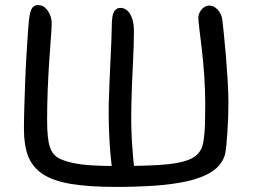

<svg xmlns="http://www.w3.org/2000/svg" viewBox="-20 -729 995 754"><path d="M435 5Q327 5 257 -7Q187 -19 147 -46Q107 -73 90.5 -116Q74 -159 74 -222Q74 -260 75.5 -309.5Q77 -359 79 -412Q81 -465 84 -513.5Q87 -562 89.5 -599Q92 -636 94 -652Q97 -682 105 -695.5Q113 -709 129 -709Q146 -709 157.5 -698.5Q169 -688 176 -671.5Q183 -655 183 -638Q183 -621 180 -582.5Q177 -544 173.5 -492Q170 -440 167.5 -379.5Q165 -319 165 -258Q165 -183 176 -151.5Q187 -120 212 -107Q234 -96 267 -89Q300 -82 343 -79.5Q386 -77 436 -77Q543 -77 611 -81.5Q679 -86 717 -100Q755 -114 769 -142Q776 -154 780 -180.5Q784 -207 785 -243Q786 -279 786 -318Q786 -377 782 -433Q778 -489 772.5 -536Q767 -583 763 -615Q759 -647 759 -658Q759 -670 764.5 -681Q770 -692 780 -699.5Q790 -707 802 -707Q820 -707 834.5 -691.5Q849 -676 853 -652Q855 -635 859 -597Q863 -559 867 -511.5Q871 -464 874 -414.5Q877 -365 877 -323Q877 -300 876 -269.5Q875 -239 873 -209Q871 -179 868.5 -154Q866 -129 862 -117Q849 -79 812 -55Q775 -31 718 -18Q661 -5 589.5 0Q518 5 435 5ZM423 -46Q415 -98 410.5 -168.5Q406 -239 407 -319Q408 -361 410 -406.5Q412 -452 414 -495Q416 -538 417.5 -572.5Q419 -607 419 -628Q419 -648 421.5 -663.5Q424 -679 431.5 -688.5Q439 -698 453 -698Q469 -698 481 -686.5Q493 -675 499.5 -654.5Q506 -634 506 -607Q506 -554 502 -478Q498 -402 496 -320Q494 -242 498 -174Q502 -106 509 -55Z"/></svg>

Font: Shantell Sans
Style: Regular
Weight: 400
Designer: Stephen Nixon, Anya Danilova, Shantell Martin
Foundry: Arrow Type
Version: Version 1.008;[ac192a2d6]